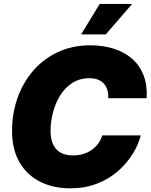

<svg xmlns="http://www.w3.org/2000/svg" viewBox="-20 -974 787 1003"><path d="M347.7 9.8Q257.8 9.8 189.2 -24.9Q120.6 -59.6 81.8 -126.5Q43 -193.4 43 -290Q43 -381.3 71.5 -462.2Q100.1 -543 153.8 -605Q207.5 -667 283 -702.1Q358.4 -737.3 451.2 -737.3Q519.5 -737.3 575.7 -719.2Q631.8 -701.2 671.4 -666Q710.9 -630.9 730.5 -579.3Q750 -527.8 746.1 -460.9H545.4Q546.4 -484.9 540.8 -503.9Q535.2 -522.9 522.9 -536.6Q510.7 -550.3 492.2 -557.9Q473.6 -565.4 448.2 -565.4Q396 -565.4 357.4 -540.5Q318.8 -515.6 293.9 -474.9Q269 -434.1 256.6 -385.7Q244.1 -337.4 244.1 -291Q244.1 -248 257.6 -219.5Q271 -190.9 296.9 -176.5Q322.8 -162.1 360.8 -162.1Q389.6 -162.1 414.3 -169.4Q439 -176.8 458.7 -190.7Q478.5 -204.6 492.7 -223.6Q506.8 -242.7 514.6 -266.6H715.3Q703.1 -218.3 672.9 -169.4Q642.6 -120.6 595.9 -79.8Q549.3 -39.1 486.8 -14.6Q424.3 9.8 347.7 9.8ZM403.8 -794.4 501 -953.6H670.4L532.7 -794.4Z"/></svg>

Font: Inter 16pt Black
Style: Italic
Weight: 900
Italic angle: -9.3988°
Version: Version 4.001;git-66647c0bb